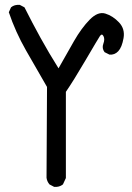

<svg xmlns="http://www.w3.org/2000/svg" viewBox="-20 -747 540 784"><path d="M201 16 182 6Q172 -6 170 -21L172 -392Q129 -466 86 -541.5Q43 -617 16 -697L25 -717Q39 -729 61 -727L80 -717Q111 -655 145.5 -592.5Q180 -530 219 -468Q251 -525 282 -579Q313 -633 346.5 -667Q380 -701 410.5 -691.5Q441 -682 466 -655.5Q491 -629 484.5 -591.5Q478 -554 463 -538Q448 -522 427 -524L407 -534Q395 -550 402 -568.5Q409 -587 402.5 -599.5Q396 -612 387.5 -599Q379 -586 329.5 -501.5Q280 -417 249 -372V-20L237 6Q222 18 201 16Z"/></svg>

Font: NaniFont Regular
Style: Regular
Weight: 400
Designer: Nanigashitei
Version: Version 1.036